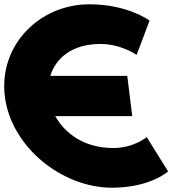

<svg xmlns="http://www.w3.org/2000/svg" viewBox="-22 -860 862 895"><path d="M506.1 -170C369.9 -170 280.3 -238.6 235.8 -318.5H594.4L571.3 -506.5H212.5C237.3 -586.2 310.1 -655 446.6 -655C542.6 -655 614.8 -604 614.8 -604L675.2 -764C675.2 -764 573.9 -840 394.9 -840C160.9 -840 -28.6 -648 0.5 -411C29.5 -175 266.8 15 499.8 15C678.8 15 761.5 -61 761.5 -61L661.9 -221C661.9 -221 602.1 -170 506.1 -170Z"/></svg>

Font: Hussar
Style: BdOpOblOne
Weight: 700
Foundry: Cannot Into Space Fonts
Version: Version 2.00